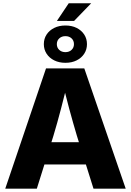

<svg xmlns="http://www.w3.org/2000/svg" viewBox="-20 -1141 792 1161"><path d="M11.7 0 258.3 -727.5H489.7L740.2 0H545.4L445.3 -318.8Q421.4 -398.9 398.4 -483.9Q375.5 -568.8 351.6 -664.6H395Q371.1 -568.8 348.9 -483.6Q326.7 -398.4 302.7 -318.8L202.6 0ZM180.2 -146.5V-281.2H571.8V-146.5ZM324.2 -1014.6 395.5 -1121.1H531.2L428.2 -1014.6ZM375.5 -761.2Q337.4 -761.2 307.9 -775.9Q278.3 -790.5 261.7 -816.2Q245.1 -841.8 245.1 -874Q245.1 -906.7 261.7 -932.1Q278.3 -957.5 307.9 -972.2Q337.4 -986.8 375.5 -986.8Q414.1 -986.8 443.4 -972.2Q472.7 -957.5 489.3 -932.1Q505.9 -906.7 505.9 -874Q505.9 -841.8 489.3 -816.2Q472.7 -790.5 443.4 -775.9Q414.1 -761.2 375.5 -761.2ZM375.5 -825.7Q398.4 -825.7 412.8 -839.4Q427.2 -853 427.2 -874Q427.2 -895.5 412.8 -908.9Q398.4 -922.4 375.5 -922.4Q353 -922.4 338.4 -908.9Q323.7 -895.5 323.7 -874Q323.7 -853 338.1 -839.4Q352.5 -825.7 375.5 -825.7Z"/></svg>

Font: Inter 24pt ExtraBold
Style: Regular
Weight: 800
Designer: Rasmus Andersson
Foundry: rsms
Version: Version 4.001;git-66647c0bb